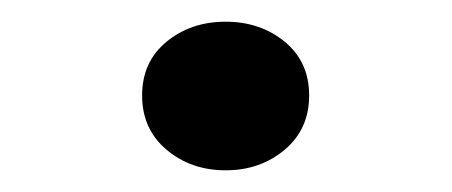

<svg xmlns="http://www.w3.org/2000/svg" viewBox="-20 -354 417 177"><path d="M188 -197Q156 -197 133.5 -216Q111 -235 111 -266Q111 -297 133.5 -315.5Q156 -334 188 -334Q220 -334 242.5 -315.5Q265 -297 265 -266Q265 -235 242.5 -216Q220 -197 188 -197Z"/></svg>

Font: Hahmlet Medium
Style: Regular
Weight: 500
Version: Version 1.002